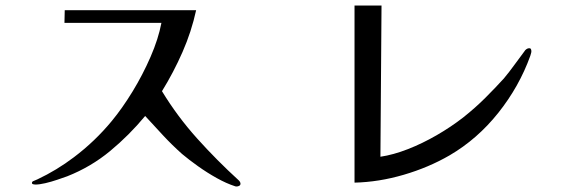

<svg xmlns="http://www.w3.org/2000/svg" viewBox="-20 -692 2040 697"><path d="M853 -25Q853 -20 848.5 -17.5Q844 -15 839 -15Q835 -15 833 -16Q802 -26 767 -45.5Q732 -65 699 -88.5Q666 -112 641 -133Q605 -165 572 -200.5Q539 -236 507 -271Q449 -201 379.5 -143.5Q310 -86 224 -52Q210 -47 188 -39.5Q166 -32 144.5 -27Q123 -22 108 -22Q106 -22 101 -23Q96 -24 96 -28Q96 -33 102 -35Q104 -36 109 -38Q114 -40 116 -41Q186 -74 248 -121Q325 -179 386 -253Q424 -299 461 -359.5Q498 -420 526.5 -485.5Q555 -551 566 -609H214L215 -655H692Q675 -577 642.5 -503Q610 -429 568 -361Q624 -269 695.5 -189.5Q767 -110 847 -37Q853 -31 853 -25Z M1909 -506Q1909 -502 1907.5 -497.5Q1906 -493 1905 -489Q1865 -378 1789 -282.5Q1713 -187 1612 -128Q1536 -84 1445.5 -57.5Q1355 -31 1267 -29V-672H1365L1361 -123Q1408 -130 1460.5 -150.5Q1513 -171 1565 -201Q1617 -231 1662 -266Q1706 -301 1742 -337Q1778 -373 1809 -407Q1829 -431 1847 -456Q1865 -481 1884 -506Q1886 -510 1891 -513.5Q1896 -517 1901 -517Q1906 -517 1907.5 -513.5Q1909 -510 1909 -506Z"/></svg>

Font: Kaisei Opti
Style: Regular
Weight: 400
Designer: Font-Kai, 金井和夫
Foundry: KAZUO KANAI
Version: Version 5.003